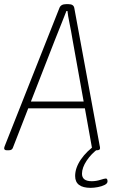

<svg xmlns="http://www.w3.org/2000/svg" viewBox="-33 -722 543 925"><path d="M0 2Q-13 2 -13 -8Q-13 -12 -8 -24L253 -683Q260 -702 285 -702H297Q322 -702 325 -683L447 -21Q448 -17 448.5 -14Q449 -11 449 -8Q449 2 433 2H426Q412 2 410 -10L376 -200H103L29 -10Q25 2 9 2ZM231 -528 116 -233H370L317 -528Q310 -571 302 -609.5Q294 -648 292 -669H287Q279 -648 263.5 -609.5Q248 -571 231 -528ZM404 183Q329 183 329 126Q329 87 356.5 46.5Q384 6 432 -27L442 -7Q407 18 384.5 52Q362 86 362 115Q362 151 409 151Q430 151 450.5 144.5Q471 138 477 138Q485 138 485 152Q485 162 471 169Q457 176 438 179.5Q419 183 404 183Z"/></svg>

Font: Asap Condensed Condensed Thin
Style: Italic
Weight: 100
Width: 3
Italic angle: -6°
Designer: Pablo Cosgaya
Foundry: Omnibus-Type
Version: Version 3.001; ttfautohint (v1.8.4.7-5d5b)